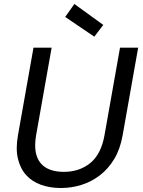

<svg xmlns="http://www.w3.org/2000/svg" viewBox="-20 -936 715 963"><path d="M148 -697H239L161 -257Q153 -209 159 -174.5Q165 -140 184 -117.5Q203 -95 232.5 -84.5Q262 -74 300 -74Q378 -74 432.5 -118Q487 -162 504 -257L582 -697H673L595 -257Q583 -189 553.5 -139.5Q524 -90 482 -57.5Q440 -25 389.5 -9Q339 7 285 7Q231 7 186 -9Q141 -25 111.5 -57.5Q82 -90 70 -139.5Q58 -189 70 -257ZM353 -916 498 -811 453 -752 307 -851Z"/></svg>

Font: SVN-Poppins
Style: Italic
Weight: 400
Italic angle: -10°
Designer: Ninad Kale (Devanagari), Jonny Pinhorn (Latin)
Foundry: Indian Type Foundry
Version: Version 3.002 2017; ttfautohint (v1.8.3)